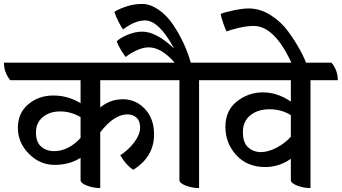

<svg xmlns="http://www.w3.org/2000/svg" viewBox="-62 -937 1739 977"><path d="M448 -529V-390Q498 -432 563.5 -432Q629 -432 675.5 -382.5Q722 -333 722 -253Q722 -139 616 -73Q578 -98 550 -147Q592 -174 621.5 -213.5Q651 -253 651 -287.5Q651 -322 632.5 -338.5Q614 -355 586 -355Q519 -355 448 -264V20Q413 20 380.5 7.5Q348 -5 348 -21V-134Q291 -98 216 -98Q141 -98 85 -154.5Q29 -211 29 -286.5Q29 -362 82 -406.5Q135 -451 209.5 -451Q284 -451 348 -412V-529H-10Q-42 -569 -42 -618H761Q792 -578 792 -529ZM348 -341Q299 -370 244.5 -370Q190 -370 155.5 -341Q121 -312 121 -263Q121 -214 147.5 -191Q174 -168 213 -168Q286 -168 348 -235Z M1090 -529H951V20Q916 20 883.5 7.5Q851 -5 851 -21V-529H743Q711 -569 711 -618H827Q759 -696 695 -696Q665 -696 630.5 -679.5Q596 -663 578 -647Q571 -654 554.5 -681Q538 -708 532 -727Q551 -745 588.5 -760.5Q626 -776 662 -776Q733 -776 824 -690Q747 -833 676 -833Q624 -833 564 -787Q558 -794 542 -825Q526 -856 520 -877Q544 -892 582.5 -904.5Q621 -917 661.5 -917Q702 -917 745 -887.5Q788 -858 819 -811Q879 -722 909 -618H1058Q1090 -579 1090 -529Z M1657 -529H1518V20Q1483 20 1450.5 7.5Q1418 -5 1418 -21V-129Q1358 -87 1288 -87Q1196 -87 1140.5 -147.5Q1085 -208 1085 -291.5Q1085 -375 1143.5 -421Q1202 -467 1276 -467Q1350 -467 1418 -420V-529H1038Q1006 -569 1006 -618H1625Q1657 -579 1657 -529ZM1418 -351Q1370 -381 1310 -381Q1250 -381 1212 -350.5Q1174 -320 1174 -265Q1174 -210 1201.5 -186.5Q1229 -163 1265.5 -163Q1302 -163 1344.5 -185Q1387 -207 1418 -241Z M1229 -805Q1194 -805 1152 -795Q1110 -785 1091 -777Q1086 -785 1074.5 -817.5Q1063 -850 1061 -866Q1078 -874 1125 -884Q1172 -894 1204 -894Q1261 -894 1314.5 -860.5Q1368 -827 1405 -776Q1472 -684 1502 -601L1433 -590Q1342 -805 1229 -805Z"/></svg>

Font: Karma SemiBold
Style: Regular
Weight: 600
Designer: Joana Correia
Foundry: Indian Type Foundry
Version: Version 1.202;PS 1.0;hotconv 1.0.78;makeotf.lib2.5.61930; tt